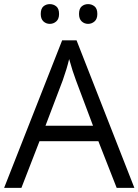

<svg xmlns="http://www.w3.org/2000/svg" viewBox="-20 -913 673 933"><path d="M547 0 458 -227H172L84 0H0L282 -717H352L633 0ZM432 -302 349 -523Q333 -565 316 -626Q305 -579 285 -523L201 -302ZM178 -845Q178 -871 191 -882Q204 -893 222 -893Q240 -893 253.5 -882Q267 -871 267 -845Q267 -821 253.5 -809Q240 -797 222 -797Q204 -797 191 -809Q178 -821 178 -845ZM364 -845Q364 -871 377 -882Q390 -893 408 -893Q426 -893 439.5 -882Q453 -871 453 -845Q453 -821 439.5 -809Q426 -797 408 -797Q390 -797 377 -809Q364 -821 364 -845Z"/></svg>

Font: Stephens Clock
Style: Regular
Weight: 400
Designer: Peter Wiegel (catfonts.de) with slight modifications by DT1.org
Version: Version 0.9.1